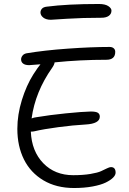

<svg xmlns="http://www.w3.org/2000/svg" viewBox="-20 -985 653 973"><path d="M237.8 -884.8Q213.4 -884.8 199.2 -896Q185.1 -907.2 185.1 -921.9Q185.1 -932.1 192.4 -940.7Q199.7 -949.2 216.8 -951.2Q320.8 -964.8 481 -964.8Q512.7 -964.8 528.8 -954.1Q544.9 -943.4 544.9 -931.2Q544.9 -914.6 531.5 -904.8Q518.1 -895 494.1 -895Q397.5 -895 318.8 -889.9Q240.2 -884.8 237.8 -884.8ZM154.8 -319.8Q147.9 -317.9 136.2 -317.9Q140.6 -218.3 199.5 -157.7Q258.3 -97.2 351.1 -97.2Q400.9 -97.2 438.5 -103.5Q476.1 -109.9 492.4 -117.7Q508.8 -125.5 522 -131.8Q535.2 -138.2 542 -138.2Q565.9 -138.2 565.9 -109.9Q565.9 -97.7 553 -84.7Q540 -71.8 515.6 -59.8Q491.2 -47.9 449 -40Q406.7 -32.2 355 -32.2Q265.6 -32.2 200.2 -71Q134.8 -109.9 101.3 -177.2Q67.9 -244.6 67.9 -332Q67.9 -403.8 90.8 -478Q113.8 -552.2 148.9 -607.9Q172.4 -644.5 185.1 -659.2Q137.7 -654.8 127.9 -654.8Q107.9 -654.8 97.4 -662.6Q86.9 -670.4 86.9 -684.1Q86.9 -693.8 93.8 -702.9Q100.6 -711.9 113.8 -714.8Q204.1 -730 323.5 -738.5Q442.9 -747.1 535.2 -747.1Q548.8 -747.1 556.4 -740.2Q564 -733.4 564 -722.2Q564 -682.1 519 -682.1Q385.3 -682.1 256.8 -668.9Q255.4 -657.2 244.1 -641.1Q158.7 -520 140.1 -384.8Q151.4 -389.6 165 -391.1Q231.4 -402.3 314 -410.6Q396.5 -418.9 439.9 -419.9Q465.8 -419.9 475.8 -413.6Q485.8 -407.2 485.8 -394Q485.8 -357.9 413.1 -354Q351.1 -350.6 275.9 -340.6Q200.7 -330.6 154.8 -319.8Z"/></svg>

Font: Shantell Sans Bouncy
Style: Regular
Weight: 300
Designer: Stephen Nixon, Anya Danilova, Shantell Martin
Foundry: Arrow Type
Version: Version 1.006;[9816181b4]